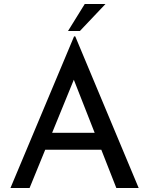

<svg xmlns="http://www.w3.org/2000/svg" viewBox="-20 -934 741 954"><path d="M32 0 348 -753H354L669 0H558L322 -601L391 -646L127 0ZM217 -274H486L518 -190H189ZM504 -914 377 -780H318L401 -914Z"/></svg>

Font: Josefin Sans Thin
Style: Regular
Weight: 400
Version: Version 2.000